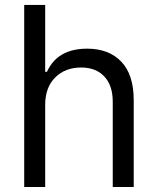

<svg xmlns="http://www.w3.org/2000/svg" viewBox="-20 -747 631 767"><path d="M160.5 -328.1Q160.5 -397.7 200.5 -437.5Q240.4 -477.3 304 -477.3Q363.3 -477.3 396.8 -441.4Q430.4 -405.5 430.4 -340.9V0H514.2V-346.6Q514.2 -448.9 464.5 -500.7Q414.8 -552.6 328.1 -552.6Q209.5 -552.6 167.6 -460.2H160.5V-727.3H76.7V0H160.5Z"/></svg>

Font: Inter-Regular
Style: Regular
Weight: 500
Designer: Rasmus Andersson
Foundry: rsms
Version: ""